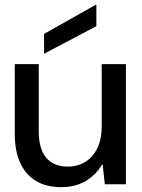

<svg xmlns="http://www.w3.org/2000/svg" viewBox="-20 -761 587 793"><path d="M232 12Q173 12 130.5 -12.5Q88 -37 64.5 -86Q41 -135 41 -210V-496H140V-220Q140 -147 170.5 -110Q201 -73 261 -73Q301 -73 332.5 -92.5Q364 -112 382 -149Q400 -186 400 -239V-496H500V0H413L404 -81H401Q377 -39 334 -13.5Q291 12 232 12ZM162 -539V-621L375 -741H378V-653Z"/></svg>

Font: DM Sans 9pt 36pt Medium
Style: Regular
Weight: 500
Version: Version 4.004;gftools[0.9.30]